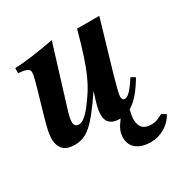

<svg xmlns="http://www.w3.org/2000/svg" viewBox="-149 -586 854 883"><g transform="rotate(-30 278.0 -144.5)"><path d="M337 9C311 43 302 64 302 92C302 145 344 173 405 173C456 173 506 145 531 98L509 84C504 86 503 87 495 91C475 101 463 104 447 104C409 104 386 87 386 42C386 30 389 16 394 -7C428 -26 459 -63 493 -120L471 -133C436 -79 416 -59 399 -59C388 -59 385 -70 385 -80C385 -92 397 -137 410 -183L488 -449H370C316 -249 286 -194 228 -118C198 -79 176 -63 158 -63C144 -63 134 -71 134 -88C134 -103 136 -115 150 -160L243 -462C182 -449 84 -435 33 -434V-407C79 -404 91 -394 91 -379C91 -363 82 -333 74 -304L37 -176C23 -126 15 -95 15 -70C15 -17 43 9 93 9C158 9 197 -23 291 -161H292C274 -106 266 -80 266 -51C266 -10 290 9 334 9Z"/></g></svg>

Font: XITS
Style: Bold Italic
Weight: 700
Italic angle: -16.33°
Designer: MicroPress Inc., with final additions and corrections provided by Coen Hoffman, Elsevier (retired)
Version: Version 1.302